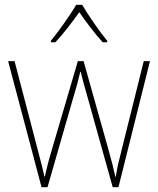

<svg xmlns="http://www.w3.org/2000/svg" viewBox="-20 -783 662 804"><path d="M324 -763H299C275 -721 224 -650 193 -612V-606H212C246 -642 285 -694 312 -732C339 -693 377 -642 410 -606H429V-612C401 -645 349 -720 324 -763ZM343 -389 452 1H476L608 -527H582L489 -154C477 -105 471 -84 465 -43H463C456 -76 447 -111 434 -157L330 -527H306L198 -159C182 -106 174 -72 168 -44H166C159 -76 152 -103 138 -156L41 -527H14L154 1H179L291 -389C301 -420 308 -449 316 -482H318C326 -449 333 -423 343 -389Z"/></svg>

Font: Noto Sans Gujarati SemiCondensed Thin
Style: Regular
Weight: 100
Width: 4
Designer: Jelle Bosma - Monotype Design Team, Universal Thirst
Foundry: Monotype Imaging Inc.
Version: Version 2.106